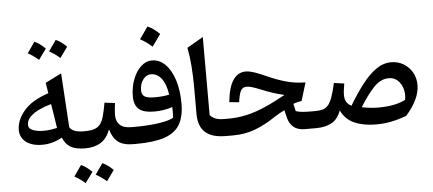

<svg xmlns="http://www.w3.org/2000/svg" viewBox="-66 -1043 3306 1465"><g transform="rotate(-5 1587.5 -310.5)"><path d="M309.6 -443.8 296.4 -524.4 419.9 -585.9 445.8 -171.4Q458.5 -149.4 487.1 -139.9Q515.6 -130.4 554.2 -130.4H554.7V0H554.2Q481.4 0 441.9 -23.4Q402.3 -46.9 382.8 -97.2Q308.6 -55.7 230.5 -55.7Q151.4 -55.7 106 -90.6Q60.5 -125.5 60.5 -183.6Q60.5 -259.3 121.3 -330.6Q182.1 -401.9 309.6 -443.8ZM323.2 -359.4Q272.5 -345.2 229.2 -324.7Q186 -304.2 159.9 -277.3Q133.8 -250.5 133.8 -216.3Q133.8 -186.5 168.9 -173.8Q204.1 -161.1 250 -161.1Q278.8 -161.1 305.9 -165.3Q333 -169.4 352.5 -173.8Q345.7 -219.7 338.9 -262Q332 -304.2 323.2 -359.4ZM179.7 -760.7Q202.1 -791.5 237.3 -843.8Q273.4 -830.1 320.3 -784.7Q281.2 -730.5 261.2 -703.1Q225.6 -735.4 179.7 -760.7ZM342.8 -760.7 400.9 -843.8Q440.9 -827.1 483.4 -784.7Q461.4 -753.4 424.8 -703.1Q388.2 -736.3 342.8 -760.7Z M452.1 207Q474.6 176.3 509.8 124Q545.9 137.7 592.8 183.1Q553.7 237.3 533.7 264.6Q498 232.4 452.1 207ZM615.2 207 673.3 124Q713.4 140.6 755.9 183.1Q733.9 214.4 697.3 264.6Q660.6 231.4 615.2 207ZM554.7 0Q545.4 0 541 -7.8Q536.6 -15.6 536.6 -34.7V-95.7Q536.6 -114.7 541 -122.6Q545.4 -130.4 554.7 -130.4Q602.1 -130.4 631.6 -139.2Q661.1 -147.9 679 -170.2Q696.8 -192.4 708 -232.2Q719.2 -272 730 -334.5L809.6 -324.7Q806.2 -298.3 804 -274.9Q801.8 -251.5 801.8 -232.4Q801.8 -185.5 829.8 -158Q857.9 -130.4 919.9 -130.4H920.4V0H919.9Q846.2 0 805.7 -31Q765.1 -62 746.6 -128.4Q722.7 -62 674.6 -31Q626.5 0 554.7 0Z M1314.9 -276.9Q1314.9 -176.8 1278.6 -115.7Q1242.2 -54.7 1160.6 -27.3Q1079.1 0 943.8 0H920.4Q902.3 0 902.3 -34.7V-95.7Q902.3 -130.4 920.4 -130.4H942.9Q1050.8 -130.4 1131.3 -142.8Q1211.9 -155.3 1242.2 -174.8Q1243.2 -192.9 1242.9 -215.1Q1242.7 -237.3 1242.7 -256.3Q1177.7 -233.9 1102.1 -233.9Q1022.5 -233.9 986.1 -264.6Q949.7 -295.4 949.7 -362.3Q949.7 -433.6 972.7 -493.2Q995.6 -552.7 1033.7 -588.4Q1071.8 -624 1117.2 -624Q1175.3 -624 1219.7 -580.1Q1264.2 -536.1 1289.6 -457.8Q1314.9 -379.4 1314.9 -276.9ZM1227.1 -352.5Q1214.8 -435.1 1182.1 -477.3Q1149.4 -519.5 1100.1 -519.5Q1065.9 -519.5 1041 -485.8Q1016.1 -452.1 1016.1 -405.3Q1016.1 -370.1 1038.3 -356Q1060.5 -341.8 1115.7 -341.8Q1181.2 -341.8 1227.1 -352.5ZM1106.9 -884.8Q1130.4 -875.5 1153.3 -858.9Q1176.3 -842.3 1198.7 -819.3Q1183.1 -796.9 1166.7 -774.2Q1150.4 -751.5 1133.3 -728Q1092.3 -765.6 1042.5 -792.5Q1059.1 -815.9 1075 -838.6Q1090.8 -861.3 1106.9 -884.8Z M1521 -768.1V-170.9Q1535.2 -152.3 1560.8 -141.4Q1586.4 -130.4 1632.3 -130.4H1632.8V0H1632.3Q1554.2 0 1508.1 -23.2Q1461.9 -46.4 1441.9 -88.1Q1421.9 -129.9 1421.9 -185.1V-386.7Q1421.9 -475.6 1415.8 -554Q1409.7 -632.3 1397 -696.3Z M1823.7 -477.5Q1850.6 -477.5 1886.5 -465.8Q1922.4 -454.1 1978.5 -428.7Q2064.5 -390.1 2133.1 -372.6Q2201.7 -355 2271.5 -355L2229.5 -216.3Q2214.4 -214.4 2197.5 -210Q2180.7 -205.6 2165 -200.2L2178.2 -143.1Q2203.6 -134.8 2231 -132.6Q2258.3 -130.4 2293.9 -130.4H2323.2V0H2235.8Q2181.2 0 2149.9 -26.1Q2118.7 -52.2 2107.4 -96.2L2092.3 -157.2Q2074.7 -148.9 2055.2 -138.2Q2035.6 -127.4 2016.1 -114.7Q1940.9 -63 1861.3 -31.5Q1781.7 0 1685.5 0H1632.8Q1623.5 0 1619.1 -7.8Q1614.7 -15.6 1614.7 -34.7V-95.7Q1614.7 -114.7 1619.1 -122.6Q1623.5 -130.4 1632.8 -130.4H1659.7Q1731.9 -130.4 1799.8 -145.5Q1867.7 -160.6 1941.2 -192.4Q2014.6 -224.1 2103 -273.4Q2054.7 -284.7 2014.6 -297.9Q1974.6 -311 1919.9 -333.5Q1880.9 -349.1 1858.2 -355.2Q1835.4 -361.3 1820.3 -361.3Q1791 -361.3 1776.9 -336.9Q1762.7 -312.5 1753.9 -248.5L1679.2 -254.9Q1689.9 -368.2 1726.8 -422.9Q1763.7 -477.5 1823.7 -477.5Z M2935.5 -451.2Q2987.3 -451.2 3029.3 -426.3Q3071.3 -401.4 3096.2 -358.4Q3121.1 -315.4 3121.1 -261.2Q3121.1 -205.1 3092.5 -146.7Q3064 -88.4 3014.6 -33.7Q2958.5 -12.2 2900.6 -0.2Q2842.8 11.7 2780.3 11.7Q2686 11.7 2616.2 -18.3Q2546.4 -48.3 2513.2 -119.1Q2488.8 -51.8 2440.4 -25.9Q2392.1 0 2323.2 0Q2314 0 2309.6 -7.8Q2305.2 -15.6 2305.2 -34.7V-95.7Q2305.2 -114.7 2309.6 -122.6Q2314 -130.4 2323.2 -130.4Q2356.9 -130.4 2381.1 -136.2Q2405.3 -142.1 2423.6 -161.9Q2441.9 -181.6 2456.8 -222.2Q2471.7 -262.7 2486.8 -331.5L2565.4 -320.8Q2560.5 -293.9 2557.9 -271.2Q2555.2 -248.5 2555.2 -231.4Q2555.2 -199.7 2568.6 -179Q2582 -158.2 2605.5 -147Q2659.2 -236.8 2711.7 -305.2Q2764.2 -373.5 2819.3 -412.4Q2874.5 -451.2 2935.5 -451.2ZM2907.2 -331.5Q2845.2 -331.5 2792.7 -276.9Q2740.2 -222.2 2682.6 -128.9Q2711.4 -122.6 2744.9 -118.9Q2778.3 -115.2 2809.6 -115.2Q2939 -115.2 3016.6 -155.8Q3025.4 -200.7 3013.7 -240.7Q3002 -280.8 2974.4 -306.2Q2946.8 -331.5 2907.2 -331.5Z"/></g></svg>

Font: Pinar-DS1-FD SemiBold
Style: Regular
Weight: 600
Designer: Amin Abedi
Version: Version 3.000